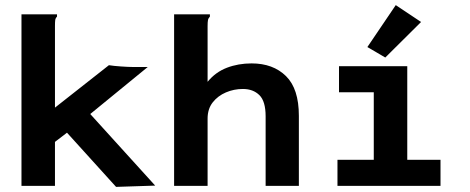

<svg xmlns="http://www.w3.org/2000/svg" viewBox="-20 -727 1840 751"><path d="M242 -208 195 -172V0H64V-671H203V-662Q197 -656 196 -648.5Q195 -641 195 -625V-306L406 -472Q424 -469 454 -467Q484 -465 498 -465H558L333 -281L587 -1L434 4Z M661 -671H801V-662Q795 -656 793.5 -648.5Q792 -641 792 -625V-407Q823 -445 867.5 -462Q912 -479 964 -479Q1048 -479 1098.5 -429.5Q1149 -380 1149 -274V0H1019V-272Q1019 -331 994.5 -355Q970 -379 930 -379Q895 -379 863.5 -365.5Q832 -352 812 -326.5Q792 -301 792 -263V0H661Z M1300 0V-102H1442V-366H1306V-468H1573V-102H1703V0ZM1487 -502 1417 -543 1528 -707 1627 -641Z"/></svg>

Font: Inconsolata Expanded ExtraBold
Style: Regular
Weight: 800
Width: 7
Monospace: yes
Designer: Raph Levien, Cyreal, Brenton Simpson
Foundry: Raph Levien, Cyreal, Google
Version: Version 3.001; ttfautohint (v1.8.2.53-6de2)